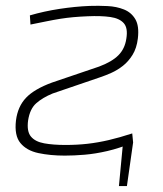

<svg xmlns="http://www.w3.org/2000/svg" viewBox="-20 -514 550 649"><path d="M430 -33 409 115H382L396 -33ZM283 -494Q313 -495 343.5 -493.5Q374 -492 399 -482Q424 -472 437.5 -449Q451 -426 446 -384Q442 -351 428 -328.5Q414 -306 395.5 -291.5Q377 -277 357 -268Q337 -259 319 -253L158 -198Q124 -184 102.5 -165Q81 -146 75 -107Q70 -70 84.5 -52.5Q99 -35 129.5 -29.5Q160 -24 201 -24Q241 -24 276 -28Q311 -32 347.5 -40.5Q384 -49 427 -63L430 -32Q384 -13 343 -3.5Q302 6 266 9Q230 12 199 12Q150 12 110 3.5Q70 -5 49 -30.5Q28 -56 34 -107Q40 -154 68 -183.5Q96 -213 156 -235L315 -289Q358 -305 380 -327Q402 -349 407 -383Q413 -419 398.5 -435.5Q384 -452 353 -456.5Q322 -461 276 -459Q251 -458 228.5 -456Q206 -454 184 -450.5Q162 -447 137.5 -442Q113 -437 83 -431L81 -462Q129 -476 181.5 -484Q234 -492 283 -494Z"/></svg>

Font: Exo 2 ExtraLight
Style: Italic
Weight: 250
Italic angle: -8°
Designer: Natanael Gama
Foundry: Natanael Gama
Version: Version 2.010